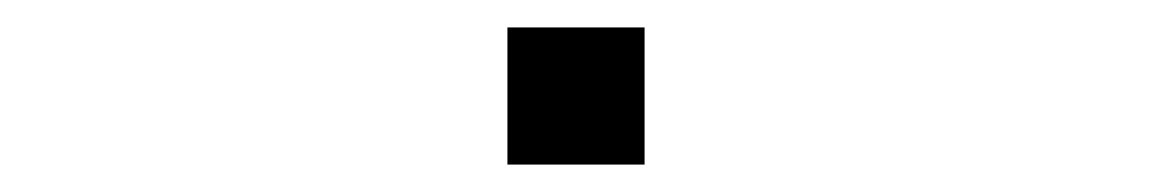

<svg xmlns="http://www.w3.org/2000/svg" viewBox="-20 -620 840 140"><path d="M350 -500H450V-600H350Z"/></svg>

Font: Mourier
Style: Regular
Weight: 400
Designer: Eric Mourier
Foundry: Velvetyne Type Foundry
Version: Version 2.000;hotconv 1.0.109;makeotfexe 2.5.65596